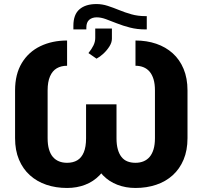

<svg xmlns="http://www.w3.org/2000/svg" viewBox="-20 -909 1008 939"><path d="M691.9 -830.1H697.8V-765.1H691.9Q650.4 -765.1 615.5 -774.2Q580.6 -783.2 551.3 -794.9Q522 -806.6 497.8 -815.4Q473.6 -824.2 453.1 -824.2Q430.7 -824.2 416.5 -812.3Q402.3 -800.3 402.3 -773.9V-765.1H338.9V-783.2Q338.9 -837.9 368.7 -863.5Q398.4 -889.2 451.7 -889.2Q479.5 -889.2 506.6 -880.4Q533.7 -871.6 562.3 -859.9Q590.8 -848.1 622.6 -839.1Q654.3 -830.1 691.9 -830.1ZM452.1 -622.1 412.6 -649.4Q428.7 -669.4 437.3 -687.3Q445.8 -705.1 445.8 -723.1V-769.5H527.3V-719.7Q527.3 -701.2 515.1 -681.9Q502.9 -662.6 485.8 -646.7Q468.8 -630.9 452.1 -622.1ZM308.1 -710.9V-587.4Q278.8 -587.4 257.6 -575Q236.3 -562.5 224.6 -535.6Q212.9 -508.8 212.9 -466.8V-233.4Q212.9 -201.7 219.5 -179Q226.1 -156.2 238.5 -141.6Q251 -127 268.6 -119.9Q286.1 -112.8 308.1 -112.8Q337.4 -112.8 358.2 -125.2Q378.9 -137.7 389.9 -164.3Q400.9 -190.9 400.9 -232.4V-398.9H530.3V-232.4Q530.3 -173.3 513.7 -127.9Q497.1 -82.5 467 -51.8Q437 -21 396.5 -5.4Q356 10.3 308.1 10.3Q252.9 10.3 206.8 -5.4Q160.6 -21 126.2 -52Q91.8 -83 72.8 -128.4Q53.7 -173.8 53.7 -233.4V-466.8Q53.7 -546.4 86.7 -600.8Q119.6 -655.3 177.2 -683.1Q234.9 -710.9 308.1 -710.9ZM642.6 -587.4V-710.9Q697.3 -710.9 743.9 -695.1Q790.5 -679.2 824.7 -648.4Q858.9 -617.7 877.9 -572Q897 -526.4 897 -466.8V-233.4Q897 -173.8 877.9 -128.4Q858.9 -83 824.7 -52Q790.5 -21 743.9 -5.4Q697.3 10.3 642.6 10.3Q594.7 10.3 554 -5.4Q513.2 -21 483.4 -51.8Q453.6 -82.5 437 -127.9Q420.4 -173.3 420.4 -232.4V-398.9H549.8V-232.4Q549.8 -201.2 556.2 -178.7Q562.5 -156.2 574.2 -141.4Q585.9 -126.5 603.3 -119.6Q620.6 -112.8 642.6 -112.8Q664.1 -112.8 681.6 -119.9Q699.2 -127 711.7 -141.6Q724.1 -156.2 731 -179Q737.8 -201.7 737.8 -233.4V-466.8Q737.8 -498.5 731 -521.2Q724.1 -543.9 711.7 -558.6Q699.2 -573.2 681.6 -580.3Q664.1 -587.4 642.6 -587.4Z"/></svg>

Font: Roboto ExtraBold
Style: Regular
Weight: 800
Designer: Christian Robertson
Foundry: Google
Version: Version 3.009; 2024